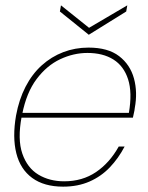

<svg xmlns="http://www.w3.org/2000/svg" viewBox="-20 -686 552 718"><path d="M216 12Q145 12 100.5 -20.5Q56 -53 41 -113Q26 -173 40 -254Q51 -314 75.5 -361.5Q100 -409 136 -441.5Q172 -474 216.5 -491Q261 -508 311 -508Q384 -508 425.5 -476Q467 -444 481 -392.5Q495 -341 484 -282Q483 -272 481 -264.5Q479 -257 477 -246H50L53 -264H462Q475 -340 459 -389.5Q443 -439 404 -463.5Q365 -488 307 -488Q255 -488 205 -464.5Q155 -441 117 -390.5Q79 -340 63 -259L61 -250Q45 -165 63.5 -111.5Q82 -58 123.5 -33Q165 -8 220 -8Q288 -8 339 -42.5Q390 -77 424 -138H446Q423 -94 390.5 -60Q358 -26 314.5 -7Q271 12 216 12ZM456 -666 452 -643 312 -556 204 -643 208 -666 313 -582Z"/></svg>

Font: DM Sans 28pt Thin
Style: Italic
Weight: 250
Italic angle: -10°
Version: Version 4.004;gftools[0.9.30]